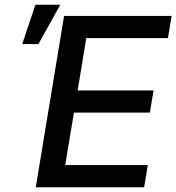

<svg xmlns="http://www.w3.org/2000/svg" viewBox="-20 -795 748 815"><path d="M131.8 0 252 -727.5H708.5L692.9 -633.3H346.2L309.6 -411.1H631.8L616.2 -316.9H293.9L256.8 -94.2H607.4L591.8 0ZM74.2 -607.9 130.4 -774.9H235.8L143.1 -607.9Z"/></svg>

Font: Inter Tight Medium
Style: Italic
Weight: 500
Italic angle: -9.39999°
Designer: Rasmus Andersson
Foundry: rsms
Version: Version 3.004